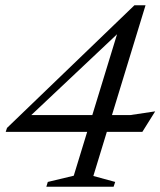

<svg xmlns="http://www.w3.org/2000/svg" viewBox="-20 -705 606 725"><path d="M432 -608.5 478 -628.5 79 -252.5 75.5 -270.5H472L566 -284.5L517.5 -207H1.5L6.5 -222L487.5 -685H529.5L332.5 -40.5L415 -18L409 0H155L160.5 -18L258.5 -41.5Z"/></svg>

Font: Newsreader 24pt
Style: Italic
Weight: 400
Italic angle: -17°
Designer: Hugues Gentile
Foundry: Production Type
Version: Version 1.003